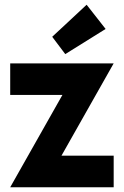

<svg xmlns="http://www.w3.org/2000/svg" viewBox="-20 -789 522 809"><path d="M459 -133H239L459 -522H23V-389H243L23 0H459ZM425 -667 345 -769 200 -634 255 -561Z"/></svg>

Font: Righteous
Style: Regular
Weight: 400
Designer: Astigmatic (AOETI)
Foundry: Astigmatic (AOETI)
Version: Version 1.000